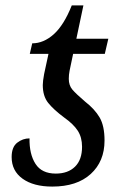

<svg xmlns="http://www.w3.org/2000/svg" viewBox="-20 -679 451 709"><path d="M23 -99Q23 -136 43.5 -152Q64 -168 89 -168Q88 -110 111 -74Q134 -38 186 -38Q231 -38 257 -63.5Q283 -89 283 -137Q283 -172 267 -196.5Q251 -221 217 -245Q178 -274 158 -299Q138 -324 138 -365Q138 -379 143 -406L159 -480H90L99 -519Q141 -519 178.5 -552.5Q216 -586 245 -659H288L262 -536H380L367 -480H250L237 -418Q234 -403 234 -388Q234 -364 247 -348.5Q260 -333 294 -304Q330 -276 348 -245Q366 -214 366 -160Q366 -83 315 -36.5Q264 10 173 10Q104 10 63.5 -19Q23 -48 23 -99Z"/></svg>

Font: Noto Serif Narrow
Style: Italic
Weight: 400
Width: 4
Italic angle: -12°
Designer: Monotype Design Team
Foundry: Monotype Imaging Inc.
Version: Version 1.001